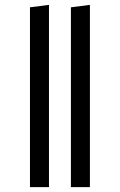

<svg xmlns="http://www.w3.org/2000/svg" viewBox="-20 -768 492 788"><path d="M181 -748V0H103V-738ZM349 -748V0H271V-738Z"/></svg>

Font: FiraGO Book
Style: Regular
Weight: 350
Designer: bBox Type
Foundry: bBox Type GmbH
Version: Version 1.001;PS 001.001;hotconv 1.0.88;makeotf.lib2.5.64775